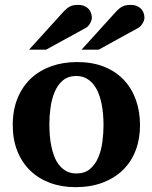

<svg xmlns="http://www.w3.org/2000/svg" viewBox="-20 -754 624 786"><path d="M403.8 -242.2Q403.8 -263.2 401.9 -286.4Q399.9 -309.6 395.3 -332Q390.6 -354.5 382.3 -374.5Q374 -394.5 361.6 -409.7Q349.1 -424.8 332 -433.8Q314.9 -442.9 292 -442.9Q258.3 -442.9 236.8 -424.3Q215.3 -405.8 203.4 -376.7Q191.4 -347.7 186.8 -313Q182.1 -278.3 182.1 -246.1Q182.1 -224.6 183.8 -201.2Q185.5 -177.7 190.2 -155.3Q194.8 -132.8 202.6 -112.8Q210.4 -92.8 222.9 -77.4Q235.4 -62 252.4 -53Q269.5 -43.9 293 -43.9Q327.1 -43.9 348.6 -62.3Q370.1 -80.6 382.3 -109.4Q394.5 -138.2 399.2 -173.3Q403.8 -208.5 403.8 -242.2ZM553.2 -241.2Q553.2 -185.1 535.4 -138.4Q517.6 -91.8 483.4 -58.3Q449.2 -24.9 400.1 -6.3Q351.1 12.2 289.1 12.2Q231.9 12.2 184.8 -5.4Q137.7 -22.9 103.8 -55.7Q69.8 -88.4 51 -135.5Q32.2 -182.6 32.2 -242.2Q32.2 -303.7 51.8 -351.6Q71.3 -399.4 106.2 -432.4Q141.1 -465.3 189.5 -482.7Q237.8 -500 295.9 -500Q357.9 -500 405.8 -481Q453.6 -461.9 486.3 -427.5Q519 -393.1 536.1 -345.7Q553.2 -298.3 553.2 -241.2ZM356 -681.2Q356 -676.3 354 -670.2Q352.1 -664.1 348.6 -658.2Q345.2 -652.3 340.6 -647.2Q335.9 -642.1 330.1 -639.2L168.9 -550.8H99.1L236.3 -702.1Q244.6 -711.4 251.7 -717.5Q258.8 -723.6 265.9 -727.3Q272.9 -731 281 -732.4Q289.1 -733.9 299.3 -733.9Q315.4 -733.9 326.2 -729Q336.9 -724.1 343.5 -716.6Q350.1 -709 353 -699.5Q356 -689.9 356 -681.2ZM571.3 -681.2Q571.3 -676.3 569.3 -670.2Q567.4 -664.1 563.7 -658.2Q560.1 -652.3 555.4 -647.2Q550.8 -642.1 544.9 -639.2L384.3 -550.8H314L451.2 -702.1Q459.5 -711.4 466.6 -717.5Q473.6 -723.6 481 -727.3Q488.3 -731 496.1 -732.4Q503.9 -733.9 514.2 -733.9Q530.3 -733.9 541.3 -729Q552.2 -724.1 558.8 -716.6Q565.4 -709 568.4 -699.5Q571.3 -689.9 571.3 -681.2Z"/></svg>

Font: Charis SIL
Style: Bold
Weight: 700
Foundry: SIL International
Version: Version 4.112